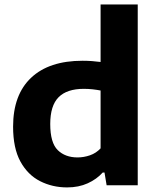

<svg xmlns="http://www.w3.org/2000/svg" viewBox="-20 -828 700 858"><path d="M280 9.5Q214 9.5 159 -18.5Q104 -46.5 71.2 -106.2Q38.5 -166 38.5 -262Q38.5 -404.5 119 -480.5Q199.5 -556.5 349 -556.5Q370.5 -556.5 391.2 -555Q412 -553.5 429.5 -551V-808H595.5V0H456.5L447 -57H439Q412 -27 371.8 -8.8Q331.5 9.5 280 9.5ZM326.5 -124.5Q354.5 -124.5 382 -134Q409.5 -143.5 429.5 -165V-423.5Q414.5 -426.5 394.5 -428.8Q374.5 -431 354.5 -431Q279 -431 241.8 -393.5Q204.5 -356 204.5 -274Q204.5 -190 238 -157.2Q271.5 -124.5 326.5 -124.5Z"/></svg>

Font: Encode Sans SemiExpanded SemiExpanded
Style: Bold
Weight: 700
Width: 6
Designer: Multiple Designers
Foundry: Impallari Type
Version: Version 3.000; ttfautohint (v1.8.3) -l 8 -r 50 -G 200 -x 14 